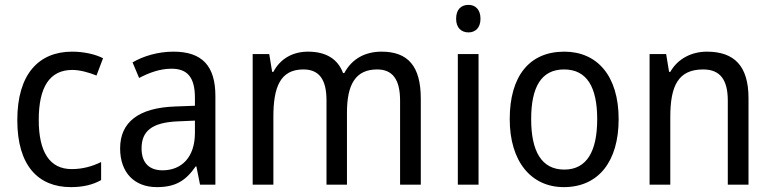

<svg xmlns="http://www.w3.org/2000/svg" viewBox="-20 -824 3167 788"><path d="M271 -56C321 -56 362 -66 395 -85V-159C360 -142 321 -130 274 -130C184 -130 139 -200 139 -332C139 -467 184 -537 277 -537C308 -537 347 -526 376 -514L403 -585C372 -601 325 -612 276 -612C140 -612 51 -521 51 -331C51 -144 137 -56 271 -56Z M692 -612C628 -612 569 -594 524 -568L551 -504C593 -526 637 -542 684 -542C747 -542 780 -509 780 -423V-390L700 -387C548 -382 473 -322 473 -215C473 -115 532 -56 624 -56C701 -56 743 -83 783 -141H786L801 -66H864V-430C864 -552 811 -612 692 -612ZM712 -326 780 -329V-279C780 -177 724 -125 647 -125C595 -125 561 -153 561 -215C561 -284 601 -322 712 -326Z M1546 -612C1480 -612 1425 -584 1393 -524H1388C1367 -581 1319 -612 1244 -612C1184 -612 1131 -585 1102 -529H1097L1085 -602H1017V-66H1102V-345C1102 -466 1130 -539 1225 -539C1289 -539 1320 -499 1320 -412V-66H1404V-362C1404 -477 1439 -539 1528 -539C1591 -539 1622 -498 1622 -411V-66H1707V-419C1707 -553 1654 -612 1546 -612Z M1903 -804C1873 -804 1852 -786 1852 -747C1852 -710 1873 -691 1903 -691C1931 -691 1952 -710 1952 -747C1952 -785 1931 -804 1903 -804ZM1944 -602H1859V-66H1944Z M2519 -335C2519 -514 2430 -612 2296 -612C2153 -612 2072 -512 2072 -335C2072 -161 2160 -56 2294 -56C2436 -56 2519 -161 2519 -335ZM2160 -335C2160 -466 2201 -539 2295 -539C2389 -539 2431 -466 2431 -335C2431 -204 2389 -128 2296 -128C2202 -128 2160 -204 2160 -335Z M2881 -612C2820 -612 2762 -584 2731 -529H2726L2714 -602H2646V-66H2731V-344C2731 -474 2765 -539 2866 -539C2936 -539 2967 -496 2967 -411V-66H3052V-421C3052 -553 2994 -612 2881 -612Z"/></svg>

Font: Noto Sans Malayalam UI SemiCondensed
Style: Regular
Weight: 400
Width: 4
Designer: Jelle Bosma - Monotype Design Team
Foundry: Monotype Imaging Inc.
Version: Version 2.104